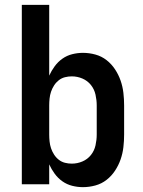

<svg xmlns="http://www.w3.org/2000/svg" viewBox="-20 -760 590 792"><path d="M322 12Q300 12 278 6.5Q256 1 237.5 -12Q219 -25 205.5 -43.5Q192 -62 183 -82V0H70V-740H183V-448Q192 -468 205.5 -486.5Q219 -505 237.5 -518Q256 -531 278 -536.5Q300 -542 322 -542Q348 -542 373.5 -535Q399 -528 419.5 -512Q440 -496 454.5 -474Q469 -452 477.5 -427.5Q486 -403 489 -377Q492 -351 492 -325V-205Q492 -179 489 -153Q486 -127 477.5 -102.5Q469 -78 454.5 -56Q440 -34 419.5 -18Q399 -2 373.5 5Q348 12 322 12ZM276 -85Q299 -85 320 -94Q341 -103 355 -120.5Q369 -138 374 -160.5Q379 -183 379 -205V-325Q379 -347 374 -369.5Q369 -392 355 -409.5Q341 -427 320 -436Q299 -445 276 -445Q262 -445 248 -441.5Q234 -438 222.5 -429Q211 -420 203 -407.5Q195 -395 190.5 -381.5Q186 -368 184.5 -353.5Q183 -339 183 -325V-205Q183 -191 184.5 -176.5Q186 -162 190.5 -148.5Q195 -135 203 -122.5Q211 -110 222.5 -101Q234 -92 248 -88.5Q262 -85 276 -85Z"/></svg>

Font: Lode Term
Style: Bold
Weight: 700
Monospace: yes
Designer: Belleve Invis
Foundry: Belleve Invis
Version: Version 29.2.0